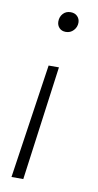

<svg xmlns="http://www.w3.org/2000/svg" viewBox="-79 -503 376 735"><g transform="rotate(10 109.0 -135.5)"><path d="M128.9 -388.2Q112.8 -388.2 103.5 -398.2Q94.2 -408.2 94.2 -422.9Q94.2 -440.9 105.5 -453.4Q116.7 -465.8 134.8 -465.8Q151.4 -465.8 161.1 -455.8Q170.9 -445.8 170.9 -431.2Q170.9 -414.1 158.9 -401.1Q147 -388.2 128.9 -388.2ZM127 -250 66.9 194.8H21L86.9 -250Z"/></g></svg>

Font: Fira Sans Compressed ExtraLight
Style: Italic
Weight: 250
Width: 3
Italic angle: -8°
Designer: Carrois Corporate & Edenspiekermann AG
Foundry: Carrois Corporate GbR & Edenspiekermann AG
Version: Version 4.203;PS 004.203;hotconv 1.0.88;makeotf.lib2.5.64775